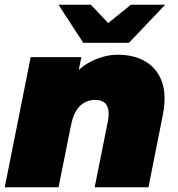

<svg xmlns="http://www.w3.org/2000/svg" viewBox="-25 -787 747 807"><path d="M470 -557Q538 -557 586.5 -528.5Q635 -500 655.5 -443.5Q676 -387 659 -302L599 0H373L428 -275Q437 -320 424 -343.5Q411 -367 375 -367Q337 -367 311 -341.5Q285 -316 274 -263L221 0H-5L104 -547H317L286 -394L260 -436Q299 -499 356.5 -528Q414 -557 470 -557ZM325 -607 221 -767H357L480 -637H364L525 -767H669L517 -607Z"/></svg>

Font: Montserrat Thin Black
Style: Italic
Weight: 900
Italic angle: -11.3°
Version: Version 9.000